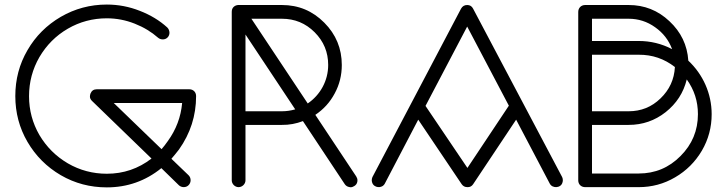

<svg xmlns="http://www.w3.org/2000/svg" viewBox="-20 -788 3180 839"><path d="M446.8 -768.1C374 -768.1 307.1 -750 245.6 -714.4C184.6 -678.7 135.7 -630.4 100.1 -568.8C64.5 -507.8 46.9 -440.9 46.9 -368.2C46.9 -295.9 64.5 -229 100.1 -168C135.7 -106.9 184.6 -58.1 245.6 -22.5C307.1 13.2 374 30.8 446.8 30.8C536.1 30.8 615.7 2.9 685.1 -53.2L762.2 22C773.9 32.2 793 32.7 804.2 21C815.9 9.3 815.9 -10.3 804.2 -22L729 -94.2C740.2 -107.4 751.5 -120.6 762.2 -134.8C812 -205.1 836.9 -282.7 836.9 -368.2C836.9 -385.3 824.7 -397.9 807.1 -397.9H402.8C389.6 -397.9 380.4 -391.6 375.5 -379.4C374 -375 373 -371.1 373 -367.2C372.6 -359.9 375.5 -353.5 381.8 -347.2L642.1 -95.2C584.5 -50.8 519.5 -28.8 446.8 -28.8C385.7 -28.8 328.6 -43.9 276.4 -74.2C224.1 -105 183.1 -146 152.3 -197.8C122.1 -250 106.9 -306.6 106.9 -367.7C106.9 -429.2 122.1 -486.3 152.3 -538.6C183.1 -590.8 224.1 -632.3 276.4 -662.6C328.6 -692.9 385.7 -708 446.8 -708C488.8 -708 529.3 -700.2 568.8 -684.6C608.4 -668.9 642.1 -648.4 670.9 -623C683.1 -612.8 702.6 -613.3 712.9 -625C724.1 -636.7 722.7 -656.2 710.9 -668C677.2 -698.7 637.2 -722.7 590.8 -740.7C544.9 -758.8 497.1 -768.1 446.8 -768.1ZM775.9 -337.9C770.5 -276.9 749.5 -221.2 712.9 -170.9C704.6 -158.7 695.3 -147 686 -136.2L477.1 -337.9Z M992.7 0C992.7 16.1 1006.8 29.8 1022.5 29.8C1038.6 29.8 1052.7 16.1 1052.7 0V-242.2H1211.9C1243.7 -241.7 1274.4 -247.6 1303.7 -258.8L1486.8 17.1C1491.2 23.4 1497.6 27.8 1505.9 29.3C1508.3 29.8 1510.3 30.3 1512.2 30.3C1517.6 30.3 1522.9 28.3 1528.3 24.9C1535.6 20.5 1540 14.2 1541.5 5.9C1542 3.4 1542 1.5 1542 -0.5C1542 -5.9 1540 -11.7 1536.6 -17.1L1357.9 -286.1C1393.6 -310.1 1421.9 -340.8 1442.4 -379.4C1463.4 -418 1473.6 -459.5 1473.6 -503.9C1473.6 -575.7 1448.2 -637.7 1397 -689C1346.2 -740.2 1284.7 -766.1 1211.9 -766.1H1022.9C1020.5 -766.6 1018.1 -766.1 1015.6 -765.1H1013.7C999.5 -760.3 992.7 -750.5 992.7 -735.8ZM1211.9 -706.1C1268.1 -706.1 1315.4 -686.5 1355 -647C1394.5 -607.4 1414.1 -560.1 1414.1 -503.9C1414.1 -435.1 1379.4 -373 1324.7 -335.9L1078.6 -706.1ZM1052.7 -637.2 1270 -310.1C1251 -304.7 1231.9 -301.8 1211.9 -301.8H1052.7Z M1606 8.8C1612.8 33.7 1649.4 37.6 1661.6 14.2L1807.6 -265.1L1997.6 17.1C2003.4 25.4 2011.7 29.8 2022.5 29.8C2033.2 30.3 2041.5 25.9 2047.4 17.1L2235.4 -265.1L2382.3 14.2C2394 37.1 2432.1 34.2 2438 8.8C2439 5.9 2439.5 2.9 2439.5 -0.5C2439.5 -5.4 2438.5 -9.8 2436.5 -14.2L2047.4 -750C2042 -760.7 2033.7 -766.1 2021.5 -766.1C2009.3 -766.1 2000.5 -760.7 1994.6 -750L1607.4 -14.2C1605.5 -9.8 1604.5 -4.9 1604.5 -0.5C1604.5 2.4 1605 5.4 1606 8.8ZM2021.5 -671.9 2203.6 -326.2 2022.5 -54.2 1839.4 -325.2Z M2506.8 0C2506.8 17.6 2519.5 29.8 2537.1 29.8H2771C2828.1 29.8 2881.3 15.6 2930.2 -13.2C2979.5 -42 3018.1 -80.6 3046.9 -129.4C3075.7 -178.7 3089.8 -231.9 3089.8 -289.1C3089.8 -379.4 3051.8 -462.9 2987.8 -522.9C2983.4 -590.8 2955.6 -648.4 2905.3 -695.3C2855 -742.7 2795.9 -766.1 2727.1 -766.1H2537.1C2519.5 -766.1 2506.8 -753.4 2506.8 -735.8ZM2566.9 -242.2H2727.1C2787.6 -242.2 2841.3 -260.7 2888.7 -297.9C2936 -335.4 2966.8 -382.8 2981 -440.9C3013.7 -395.5 3029.8 -345.2 3029.8 -289.1C3029.8 -217.8 3004.4 -156.7 2953.6 -106C2903.3 -55.2 2842.3 -29.8 2771 -29.8H2566.9ZM2566.9 -548.8H2771C2830.1 -549.3 2882.8 -531.2 2929.2 -495.1C2926.3 -440.9 2905.3 -395.5 2866.2 -357.9C2827.6 -320.3 2781.2 -301.8 2727.1 -301.8H2566.9ZM2566.9 -706.1H2727.1C2769.5 -706.1 2808.1 -693.8 2842.8 -668.9C2877.4 -644.5 2902.3 -612.8 2917 -573.2C2871.1 -597.2 2822.3 -608.9 2771 -608.9H2566.9Z"/></svg>

Font: Nemoy
Style: Medium
Weight: 500
Designer: BSozoo
Foundry: BSozoo
Version: Version 001.000